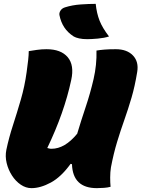

<svg xmlns="http://www.w3.org/2000/svg" viewBox="-20 -965 733 995"><path d="M143 10Q114 10 87.5 -8Q61 -26 42 -55.5Q23 -85 14.5 -120Q6 -155 13 -189Q26 -251 47 -315.5Q68 -380 88 -449Q108 -518 118 -591Q123 -627 126 -654Q129 -681 129 -700Q146 -703 171 -706.5Q196 -710 221 -710Q296 -710 331 -668.5Q366 -627 349 -550Q313 -381 225 -198Q229 -197 234.5 -195.5Q240 -194 247 -194Q316 -194 380 -272Q400 -339 424 -410.5Q448 -482 465 -555.5Q482 -629 480 -703Q497 -706 521 -708Q545 -710 580 -710Q638 -710 669 -677.5Q700 -645 691 -592Q679 -518 661.5 -458.5Q644 -399 624.5 -344Q605 -289 587 -230Q569 -171 555 -98Q551 -73 551 -45.5Q551 -18 553 3Q539 7 519 8.5Q499 10 482 10Q357 10 353 -114L346 -116Q297 -48 243.5 -19Q190 10 143 10ZM476 -945Q481 -896 496 -858Q511 -820 545 -776Q520 -768 487 -765Q454 -762 432 -762Q408 -762 390 -766Q372 -770 362 -776Q331 -796 313 -823.5Q295 -851 288 -887Q286 -898 293.5 -910Q301 -922 317 -927Q355 -939 398.5 -942Q442 -945 476 -945Z"/></svg>

Font: Recursive Sn Csl St XBk
Style: Italic
Weight: 1000
Italic angle: -15°
Version: Version 1.085;hotconv 1.1.0;makeotfexe 2.6.0; ttfautohint (v